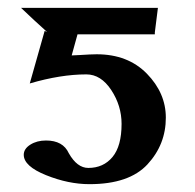

<svg xmlns="http://www.w3.org/2000/svg" viewBox="-20 -453 493 485"><path d="M287.1 -140.1Q287.1 -186 261 -225.6Q234.9 -265.1 198.2 -265.1Q133.3 -265.1 55.2 -242.2L92.8 -375L99.1 -372.1Q66.9 -400.9 33.2 -433.1H378.9L371.1 -371.1V-366.2H175.8Q173.8 -358.4 168.9 -341.3Q164.1 -324.2 161.1 -313Q168 -313 181.9 -314Q195.8 -314.9 206.3 -315.4Q216.8 -315.9 224.1 -315.9Q303.2 -315.9 351.1 -266.8Q398.9 -217.8 398.9 -155.8Q398.9 -87.9 352.5 -37.8Q306.2 12.2 206.1 12.2Q152.8 12.2 96.4 -10.5Q40 -33.2 40 -62Q40 -77.1 56.6 -87.6Q73.2 -98.1 96.2 -98.1Q139.2 -98.1 153.8 -65.9Q174.8 -28.8 203.1 -28.8Q241.2 -28.8 264.2 -56.4Q287.1 -84 287.1 -140.1Z"/></svg>

Font: Linux Libertine
Style: Bold
Weight: 700
Designer: Philipp H. Poll
Foundry: Philipp H. Poll
Version: Version 5.0.3